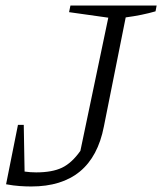

<svg xmlns="http://www.w3.org/2000/svg" viewBox="-20 -667 587 695"><path d="M2 0 45 -215H66L69 -46Q90 -43 111 -43Q169 -43 204.5 -60Q240 -77 271 -121L372 -603L230 -623L235 -647H547L543 -626Q519 -619 492 -613.5Q465 -608 435 -604L356 -209Q314 8 93 8Q74 8 51.5 6.5Q29 5 2 0Z"/></svg>

Font: Piazzolla SC Light
Style: Italic
Weight: 300
Italic angle: -11.3°
Designer: Juan Pablo del Peral
Foundry: Huerta Tipografica
Version: Version 1.330